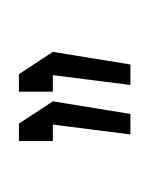

<svg xmlns="http://www.w3.org/2000/svg" viewBox="2 -742 155 198"><g transform="rotate(-90 79.0 -642.5)"><path d="M33 -665V-700H51L74 -665ZM40 -586 50 -665H74L61 -585H40ZM84 -665V-700H102L125 -665ZM91 -586 101 -665H125L112 -585H91Z"/></g></svg>

Font: Foldit Thin
Style: Regular
Weight: 100
Designer: Sophia Tai
Foundry: Sophia Tai
Version: Version 1.003